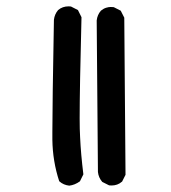

<svg xmlns="http://www.w3.org/2000/svg" viewBox="-20 -604 540 605"><path d="M145 -187.5Q145 -274.9 149.9 -541V-541.5Q151.9 -559.1 163.1 -572.3Q176.8 -584 196.3 -584Q199.2 -584 203.6 -583.5L225.6 -572.3L236.8 -549.8Q231 -324.2 231 -230.5Q231 -195.8 232.4 -171.9Q234.9 -117.7 242.7 -54.7L231.9 -32.7Q215.8 -21 198.2 -19Q180.2 -21 167.5 -32.2L166.5 -33.2Q146 -95.7 145 -163.6Q145 -172.9 145 -187.5ZM297.9 -570.3Q306.2 -577.1 314.5 -579.6Q322.8 -582 328.4 -582Q334 -582 338.4 -581.5L360.4 -570.3L371.6 -548.3L375.5 -53.2L364.7 -31.7L363.8 -31.2Q350.6 -19.5 331.1 -19.5Q328.1 -19.5 323.7 -20L302.2 -30.8Q290.5 -44.4 288.6 -62Q288.6 -62.5 284.7 -539.6Q286.6 -557.1 297.9 -570.3Z"/></svg>

Font: Bakudai
Style: Medium
Weight: 500
Version: Version 1.48